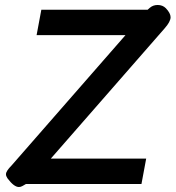

<svg xmlns="http://www.w3.org/2000/svg" viewBox="-20 -739 705 771"><path d="M56 12Q36 12 10 -23Q4 -32 4 -39Q4 -46 9 -53.5Q14 -61 19 -66.5Q24 -72 26 -74L484 -598H127L146 -700H573L582 -708Q595 -719 613 -719Q633 -719 646 -706Q665 -686 665 -670Q665 -652 641 -625L184 -102H567L548 0H84L70 8Q63 12 56 12Z"/></svg>

Font: Niramit SemiBold
Style: Italic
Weight: 600
Italic angle: -10°
Designer: Katatrad Aksorn Co.,Ltd.
Foundry: Cadson Demak Co.,Ltd.
Version: Version 1.001; ttfautohint (v1.6)